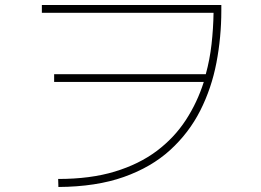

<svg xmlns="http://www.w3.org/2000/svg" viewBox="-20 -723 1040 766"><path d="M213 23 212 -9Q341 -9 438 -38.5Q535 -68 605 -120.5Q675 -173 721 -243.5Q767 -314 793 -396H196V-427H801Q817 -485 824 -547Q831 -609 832 -672H147V-703H863V-681Q863 -575 843.5 -473Q824 -371 779 -282Q734 -193 659 -124.5Q584 -56 474 -17Q364 22 213 23Z"/></svg>

Font: Murecho ExtraLight
Style: Regular
Weight: 200
Designer: Neil Summerour
Foundry: Positype
Version: Version 1.010; ttfautohint (v1.8.3)